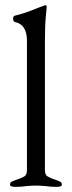

<svg xmlns="http://www.w3.org/2000/svg" viewBox="-20 -725 280 748"><path d="M19 0ZM19 -6Q19 -13 24.5 -16.5Q30 -20 42 -24Q64 -31 74.5 -37.5Q85 -44 85 -62V-566Q85 -629 39 -639Q35 -640 33 -643.5Q31 -647 31 -652Q31 -662 38 -664Q77 -673 127 -694L151 -703Q155 -705 157 -705Q159 -705 160.5 -702.5Q162 -700 162 -698Q162 -692 158.5 -660Q155 -628 155 -562V-62Q155 -44 165.5 -37.5Q176 -31 198 -24Q210 -20 215.5 -16.5Q221 -13 221 -6Q221 3 201 3Q175 3 158 0Q136 -2 120 -2Q104 -2 82 0Q66 3 39 3Q19 3 19 -6Z"/></svg>

Font: EB Garamond
Style: Regular
Weight: 400
Designer: Georg Duffner and Octavio Pardo
Foundry: Georg Duffner
Version: Version 1.000; ttfautohint (v1.6)